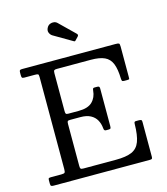

<svg xmlns="http://www.w3.org/2000/svg" viewBox="-138 -1086 1035 1192"><g transform="rotate(-15 379.0 -490.0)"><path d="M123 -695Q138.5 -695 143 -692.2Q147.5 -689.5 147.5 -674V-83Q147.5 -64.5 143.2 -59.8Q139 -55 120.5 -55H55.5Q45.5 -55 41.5 -53Q37.5 -51 37.5 -41V-18Q37.5 -6 42 -3Q46.5 0 57.5 0H676.5Q686.5 0 689.5 -3.2Q692.5 -6.5 692.5 -17V-240Q692.5 -250 687.8 -252.5Q683 -255 673.5 -255H654.5Q648 -255 645.2 -252Q642.5 -249 642.5 -239Q641.5 -167 626.5 -127Q611.5 -87 575 -71Q538.5 -55 472.5 -55H264.5Q250 -55 246.2 -59Q242.5 -63 242.5 -77V-346Q242.5 -359.5 245.5 -363.8Q248.5 -368 261.5 -368H327.5Q367.5 -368 392.8 -354.5Q418 -341 431 -317.8Q444 -294.5 446.5 -265Q447.5 -253.5 451.5 -250.8Q455.5 -248 460 -248H476.5Q487.5 -248 490 -252Q492.5 -256 492.5 -268V-508Q492.5 -516.5 489 -519.8Q485.5 -523 477 -523H460.5Q453 -523 450.5 -520Q448 -517 447 -507Q443.5 -463 415.5 -435.5Q387.5 -408 327.5 -408H259.5Q247.5 -408 245 -413.5Q242.5 -419 242.5 -430V-673Q242.5 -687.5 246.8 -691.2Q251 -695 264.5 -695H482.5Q538.5 -695 570.5 -680.2Q602.5 -665.5 616.8 -630.2Q631 -595 632.5 -534Q633 -524.5 635.2 -519.8Q637.5 -515 648.5 -515H668.5Q681.5 -515 682 -519Q682.5 -523 682.5 -535V-726Q682.5 -743.5 677.8 -746.8Q673 -750 655.5 -750H54.5Q43.5 -750 40.5 -746.2Q37.5 -742.5 37.5 -731V-716Q37.5 -704.5 40.2 -699.8Q43 -695 55.5 -695ZM409 -834.5Q414.5 -831 417.2 -832Q420 -833 424 -837.5L441 -855.5Q449.5 -864.5 440.5 -873.5L343.5 -968Q334.5 -977.5 321.5 -979.5Q308.5 -981.5 296.5 -976.5Q284.5 -971.5 277.5 -960Q266.5 -941.5 272.5 -926.2Q278.5 -911 291 -903.5Z"/></g></svg>

Font: Besley
Style: Regular
Weight: 400
Designer: Owen Earl
Foundry: indestructible type*
Version: Version 4.000